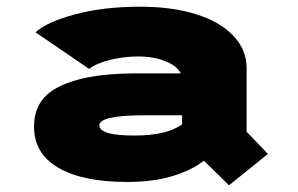

<svg xmlns="http://www.w3.org/2000/svg" viewBox="-20 -532 890 573"><path d="M399.5 -512Q491.5 -512 563 -490.2Q634.5 -468.5 675.2 -426.5Q716 -384.5 716 -328.5V-139L779.5 -72.5L663.5 21L588.5 -52.5Q555 -25.5 497.2 -7.2Q439.5 11 358 11Q227.5 11 154.5 -31.2Q81.5 -73.5 81.5 -154.5Q81.5 -205.5 111 -239.8Q140.5 -274 210 -293.5Q279.5 -313 389.5 -313H519.5Q508.5 -335.5 473 -349.5Q437.5 -363.5 393.5 -363.5Q348.5 -363.5 306.5 -352.8Q264.5 -342 246.5 -326L86 -435.5Q117.5 -465.5 202.5 -488.8Q287.5 -512 399.5 -512ZM380.5 -127.5Q478.5 -127.5 523.5 -161V-188H413.5Q276.5 -188 276.5 -158Q276.5 -127.5 380.5 -127.5Z"/></svg>

Font: League Mono Wide ExtraBold
Style: Regular
Weight: 800
Width: 8
Designer: Tyler Finck
Foundry: The League of Moveable Type / Tyler Finck
Version: Version 2.210